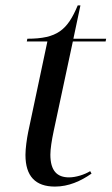

<svg xmlns="http://www.w3.org/2000/svg" viewBox="-20 -679 412 709"><path d="M183 10C233 10 278 -10 318 -38L313 -47C292 -34 260 -24 235 -24C191 -24 166 -48 166 -108C166 -129 171 -161 178 -194L249 -526H370L372 -536H251L277 -659H267C229 -568 191 -536 81 -536L79 -526H155L84 -191C79 -166 74 -131 74 -107C74 -28 111 10 183 10Z"/></svg>

Font: Noto Serif Display
Style: Italic
Weight: 400
Italic angle: -12°
Designer: Monotype Design Team
Foundry: Monotype Imaging Inc.
Version: Version 2.009